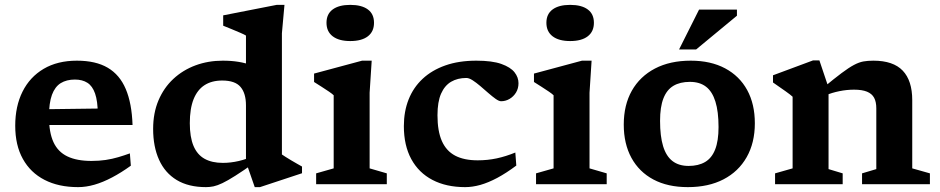

<svg xmlns="http://www.w3.org/2000/svg" viewBox="-20 -756 3858 788"><path d="M295.5 -507Q373 -507 422.2 -478Q471.5 -449 496.2 -390.5Q521 -332 524 -243H149L148 -307.5L421 -311L381.5 -287.5Q381 -341.5 370.2 -372.2Q359.5 -403 338.8 -416.2Q318 -429.5 287.5 -429.5Q253 -429.5 229.2 -414.8Q205.5 -400 193.2 -366.8Q181 -333.5 181 -277.5Q181 -212.5 199.5 -172.5Q218 -132.5 256.8 -114Q295.5 -95.5 355.5 -95.5Q386.5 -95.5 413.5 -99.5Q440.5 -103.5 465 -110.8Q489.5 -118 513 -126.5L517 -76Q477.5 -47.5 440 -27.8Q402.5 -8 367.8 2Q333 12 300.5 12Q220.5 12 162.8 -17.8Q105 -47.5 73.8 -103.8Q42.5 -160 42.5 -240Q42.5 -320 72.5 -380Q102.5 -440 159.2 -473.5Q216 -507 295.5 -507Z M989.5 -323.5Q989.5 -373 967.2 -399.2Q945 -425.5 892 -425.5Q849 -425.5 819.5 -406.5Q790 -387.5 774.5 -348.8Q759 -310 759 -250.5Q759 -193.5 774.2 -157.2Q789.5 -121 819.8 -104.2Q850 -87.5 894.5 -87.5Q926.5 -87.5 960 -95.2Q993.5 -103 1026 -118.5V-89Q978 -55 946 -34.8Q914 -14.5 893 -4.5Q872 5.5 856.5 8.8Q841 12 825.5 12Q753.5 12 705.2 -17.2Q657 -46.5 632.8 -100.2Q608.5 -154 608.5 -227Q608.5 -292.5 630.5 -344.2Q652.5 -396 691.5 -432.2Q730.5 -468.5 782.5 -487.8Q834.5 -507 894.5 -507Q929.5 -507 958.8 -502.2Q988 -497.5 1017 -486.8Q1046 -476 1079.5 -457.5L989.5 -443V-610Q983.5 -614 966.8 -621.2Q950 -628.5 930.5 -636.5Q911 -644.5 896 -650.5V-693L1115.5 -736H1147.5L1137 -619.5V-122Q1142 -118.5 1152.2 -112Q1162.5 -105.5 1175 -98Q1187.5 -90.5 1199.5 -83.8Q1211.5 -77 1219.5 -72.5V-45L1047 12H1025.5L989.5 -91.5Z M1417.5 -587.5Q1371 -587.5 1345.5 -607Q1320 -626.5 1320 -662.5Q1320 -698.5 1345.5 -717.2Q1371 -736 1417.5 -736Q1464.5 -736 1489.8 -717.2Q1515 -698.5 1515 -662.5Q1515 -626.5 1489.8 -607Q1464.5 -587.5 1417.5 -587.5ZM1505.5 -507 1497 -375.5V-65L1567.5 -44.5V0H1277.5V-44.5L1349.5 -65V-365Q1344 -370.5 1330.5 -379.8Q1317 -389 1300.5 -399.5Q1284 -410 1269 -419.5V-454L1466 -507Z M1935 -507Q2000 -507 2037.8 -493.5Q2075.5 -480 2091.8 -459.2Q2108 -438.5 2108 -414.5Q2108 -393 2097.8 -376.2Q2087.5 -359.5 2071.2 -350Q2055 -340.5 2036.5 -340.5Q2028 -340.5 2014.2 -350.2Q2000.5 -360 1984.2 -374.2Q1968 -388.5 1951.2 -402.8Q1934.5 -417 1919.8 -426.5Q1905 -436 1894 -436Q1858 -436 1831.5 -420.5Q1805 -405 1790.2 -371.5Q1775.5 -338 1775.5 -283Q1775.5 -218 1793.5 -177.2Q1811.5 -136.5 1848 -117.2Q1884.5 -98 1940.5 -98Q1981 -98 2018.5 -106Q2056 -114 2095 -130L2099 -76.5Q2057.5 -45.5 2021 -26Q1984.5 -6.5 1951.8 2.8Q1919 12 1889 12Q1811.5 12 1755 -17.5Q1698.5 -47 1668 -103Q1637.5 -159 1637.5 -238.5Q1637.5 -298.5 1657 -347.8Q1676.5 -397 1714.5 -432.5Q1752.5 -468 1807.8 -487.5Q1863 -507 1935 -507Z M2320 -587.5Q2273.5 -587.5 2248 -607Q2222.5 -626.5 2222.5 -662.5Q2222.5 -698.5 2248 -717.2Q2273.5 -736 2320 -736Q2367 -736 2392.2 -717.2Q2417.5 -698.5 2417.5 -662.5Q2417.5 -626.5 2392.2 -607Q2367 -587.5 2320 -587.5ZM2408 -507 2399.5 -375.5V-65L2470 -44.5V0H2180V-44.5L2252 -65V-365Q2246.5 -370.5 2233 -379.8Q2219.5 -389 2203 -399.5Q2186.5 -410 2171.5 -419.5V-454L2368.5 -507Z M2806.5 -75Q2846.5 -75 2874 -91.2Q2901.5 -107.5 2915.2 -142.8Q2929 -178 2929 -234.5Q2929 -298 2916.2 -339Q2903.5 -380 2877.8 -400Q2852 -420 2811.5 -420Q2771 -420 2743.8 -403.8Q2716.5 -387.5 2702.8 -352.2Q2689 -317 2689 -260Q2689 -197 2701.5 -156Q2714 -115 2740 -95Q2766 -75 2806.5 -75ZM2803 12Q2720.5 12 2661.8 -19.2Q2603 -50.5 2571.5 -108.2Q2540 -166 2540 -244.5Q2540 -325 2573.2 -383.8Q2606.5 -442.5 2668.2 -474.8Q2730 -507 2815 -507Q2897 -507 2956 -475.5Q3015 -444 3046.5 -386.5Q3078 -329 3078 -250Q3078 -170 3044.5 -111Q3011 -52 2949.5 -20Q2888 12 2803 12ZM2767 -553 2849 -716.5H3004.5V-691.5L2837 -553Z M3380.5 -396.5V-62L3438.5 -44.5V0H3161V-44.5L3233 -65V-359Q3224.5 -367 3204.5 -381.2Q3184.5 -395.5 3152.5 -417.5V-447L3316.5 -508H3343ZM3518 -44.5 3576.5 -62V-311.5Q3576.5 -338 3567.5 -354.8Q3558.5 -371.5 3538.2 -379.8Q3518 -388 3485 -388Q3455.5 -388 3424.8 -381.8Q3394 -375.5 3369.5 -365L3358 -395.5Q3404.5 -434 3434.2 -456.2Q3464 -478.5 3484.8 -489.5Q3505.5 -500.5 3523.5 -503.8Q3541.5 -507 3564.5 -507Q3646 -507 3685 -466Q3724 -425 3724 -345V-65L3796.5 -44.5V0H3518Z"/></svg>

Font: Newsreader 9pt SemiBold
Style: Regular
Weight: 600
Designer: Hugues Gentile
Foundry: Production Type
Version: Version 1.003